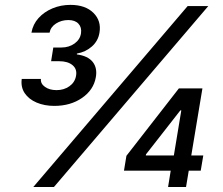

<svg xmlns="http://www.w3.org/2000/svg" viewBox="-20 -752 897 772"><path d="M198.2 -326.2Q158.7 -326.2 127.2 -339.6Q95.7 -353 79.3 -377.4Q63 -401.9 67.4 -434.6H144.5Q142.6 -415.5 160.9 -402.6Q179.2 -389.6 207.5 -389.6Q236.8 -389.6 258.8 -405Q280.8 -420.4 285.6 -446.3Q291 -473.6 272 -489.7Q252.9 -505.9 217.8 -505.9H185.5L194.3 -561H227.1Q257.3 -561 279.8 -577.1Q302.2 -593.3 305.7 -618.2Q309.1 -642.1 295.4 -656.7Q281.7 -671.4 254.9 -671.4Q227.1 -671.4 205.3 -657.5Q183.6 -643.6 179.2 -620.6H106.4Q112.3 -654.3 134.8 -679.2Q157.2 -704.1 190.9 -718.3Q224.6 -732.4 263.2 -732.4Q323.2 -732.4 355.7 -700.2Q388.2 -668 379.9 -620.1Q374.5 -587.4 349.6 -565.2Q324.7 -543 289.1 -536.6V-533.2Q333.5 -527.3 352.8 -502.9Q372.1 -478.5 365.2 -440.9Q356.4 -390.6 310.1 -358.4Q263.7 -326.2 198.2 -326.2ZM113.8 0 734.4 -727.5H817.4L196.8 0ZM478.5 -65.9 488.3 -125.5 699.2 -396.5H752.4L737.8 -308.1H705.1L566.9 -131.3L566.4 -127H797.4L787.1 -65.9ZM655.8 0 669.4 -84.5 676.3 -110.4 723.6 -396.5H793.9L728 0Z"/></svg>

Font: Inter 17pt
Style: Italic
Weight: 400
Italic angle: -9.3988°
Version: Version 4.001;git-66647c0bb